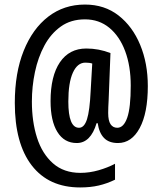

<svg xmlns="http://www.w3.org/2000/svg" viewBox="-20 -741 712 843"><path d="M629 -363Q629 -245 593.5 -179Q558 -113 498 -113Q458 -113 436.5 -135.5Q415 -158 409 -200H404Q378 -113 317 -113Q262 -113 232 -161.5Q202 -210 202 -297Q202 -407 243 -467.5Q284 -528 359 -528Q414 -528 465 -508L457 -301Q456 -286 455.5 -270.5Q455 -255 455 -245Q455 -211 465.5 -195.5Q476 -180 495 -180Q523 -180 538.5 -224Q554 -268 554 -365Q554 -451 529.5 -516.5Q505 -582 460 -619Q415 -656 353 -656Q291 -656 247 -624.5Q203 -593 175 -541Q147 -489 133.5 -425Q120 -361 120 -295Q120 -207 142.5 -136.5Q165 -66 212.5 -24Q260 18 333 18Q373 18 413 6.5Q453 -5 485 -22V48Q450 65 413.5 73.5Q377 82 332 82Q194 82 119.5 -14.5Q45 -111 45 -289Q45 -421 84 -518Q123 -615 192 -668Q261 -721 353 -721Q439 -721 500.5 -673Q562 -625 595.5 -544Q629 -463 629 -363ZM280 -295Q280 -180 327 -180Q350 -180 362 -217.5Q374 -255 378 -341L385 -462Q373 -466 355 -466Q320 -466 300 -422Q280 -378 280 -295Z"/></svg>

Font: Noto Sans Thai Looped ExtraCondensed Medium
Style: Regular
Weight: 500
Width: 2
Designer: Sasikarn Vongin, Ben Mitchell
Foundry: The Fontpad Ltd
Version: Version 1.001; ttfautohint (v1.8.4.7-5d5b)